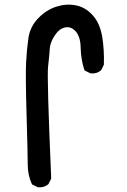

<svg xmlns="http://www.w3.org/2000/svg" viewBox="-20 -785 540 815"><path d="M138.2 8.8 118.7 -1 115.7 -2.4 114.3 -5.9Q97.7 -43 97.7 -87.4Q97.7 -129.9 92.8 -296.4Q87.9 -463.9 90.8 -520.5Q93.8 -577.1 100.6 -623.5Q107.9 -672.4 142.6 -708Q176.3 -742.7 217.8 -756.3Q259.3 -770 299.8 -762.7Q341.8 -755.4 373.5 -720.2Q389.2 -703.1 399.2 -679.9Q409.2 -656.7 414.1 -627.9Q422.9 -571.8 420.9 -512.2V-510.3L419.9 -508.3L410.2 -488.8L409.2 -486.8L407.7 -485.8Q391.1 -471.2 365.2 -473.6H363.3L361.8 -474.6L342.3 -484.4L338.9 -486.3L337.4 -490.2Q323.2 -534.7 322.3 -584.5Q321.3 -628.9 301.3 -651.9Q282.2 -672.9 258.3 -668.9Q252.4 -668 246.6 -665.5Q240.7 -663.1 235.1 -659.2Q229.5 -655.3 224.1 -649.4Q218.8 -643.6 213.9 -636.2Q206.5 -626 201.9 -616.2Q197.3 -606.4 194.6 -597.2Q191.9 -587.9 191.4 -579.1Q189.5 -548.8 184.1 -502.9Q178.7 -457.5 197.3 -29.8V-27.3L196.3 -24.9L186.5 -5.4L185.5 -3.4L184.1 -2.4Q167.5 12.2 141.6 9.8H139.6Z"/></svg>

Font: NaikaiFont
Style: Bold
Weight: 700
Version: Version 1.89